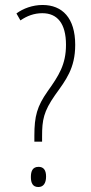

<svg xmlns="http://www.w3.org/2000/svg" viewBox="-20 -744 365 771"><path d="M118 -199V-175H149V-197C149 -262 155 -296 201 -362C244 -422 282 -469 282 -564C282 -672 230 -724 151 -724C111 -724 73 -710 46 -690L62 -662C88 -680 117 -691 150 -691C210 -691 245 -650 245 -564C245 -485 216 -440 171 -377C129 -317 118 -278 118 -199ZM104 -33C104 -10 111 7 134 7C154 7 165 -8 165 -35C165 -61 155 -74 135 -74C111 -74 104 -57 104 -33Z"/></svg>

Font: Noto Sans Bengali ExtraCondensed ExtraLight
Style: Regular
Weight: 200
Width: 2
Designer: Joana Ranito - Universal Thirst; Jelle Bosma - Monotype Design Team
Foundry: Universal Thirst ehf.
Version: Version 3.000